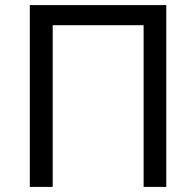

<svg xmlns="http://www.w3.org/2000/svg" viewBox="-20 -734 771 754"><path d="M97 0V-714H633V0H544V-635H187V0Z"/></svg>

Font: Noto Sans Living
Style: Regular
Weight: 400
Designer: Monotype Design Team
Foundry: Monotype Imaging Inc.
Version: Version 2.013; ttfautohint (v1.8.4.7-5d5b)